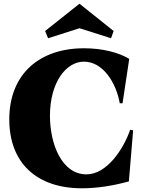

<svg xmlns="http://www.w3.org/2000/svg" viewBox="-20 -999 767 1034"><path d="M421 15C504 15 590 1 674 -22L697 -297L681 -300C642 -189 553 -61 447 -60C313 -59 249 -223 249 -375C249 -557 337 -667 432 -667C534 -667 605 -555 625 -443H640L676 -682C618 -717 529 -739 434 -739C196 -740 30 -603 30 -356C30 -122 177 15 421 15ZM239 -793 408 -847 578 -793 592 -832 408 -979 223 -832Z"/></svg>

Font: Sinistre Bold
Style: Regular
Weight: 900
Designer: Jules Durand
Foundry: Collletttivo
Version: Version 69.420;Glyphs 3.2 (3217)